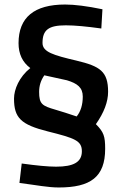

<svg xmlns="http://www.w3.org/2000/svg" viewBox="-20 -742 531 849"><path d="M319 -227C284 -239 252 -249 225 -257C166 -274 153 -282 153 -336C153 -362 160 -386 176 -409L276 -387C322 -373 346 -355 346 -315C346 -279 337 -249 319 -227ZM42 -306C42 -221 72 -191 191 -161C311 -131 342 -120 342 -73C342 -25 305 -5 228 -5C192 -5 141 -10 76 -19L66 67C144 77 192 87 240 87C380 87 445 41 445 -84C445 -139 439 -158 404 -193C440 -244 458 -292 458 -336C458 -426 423 -449 318 -474C216 -498 168 -512 168 -552C168 -610 195 -630 271 -630C311 -630 363 -625 428 -616L433 -701C365 -715 310 -722 268 -722C131 -722 62 -665 62 -551C62 -504 79 -467 114 -441C65 -402 42 -347 42 -306Z"/></svg>

Font: All Genders v4
Style: Regular
Weight: 400
Designer: Rassam Alawdi
Foundry: Rassam Art
Version: Version 3.100;FEAKit 1.0